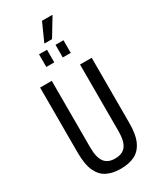

<svg xmlns="http://www.w3.org/2000/svg" viewBox="-260 -1123 1001 1212"><g transform="rotate(-30 241.0 -517.0)"><path d="M239 12Q182 12 140.5 -8Q99 -28 76 -77Q53 -126 53 -213V-687H138V-202Q138 -129 162.5 -95.5Q187 -62 240 -62Q295 -62 319.5 -95.5Q344 -129 344 -202V-687H429V-213Q429 -126 405.5 -77Q382 -28 340 -8Q298 12 239 12ZM152 -780V-872H210V-780ZM272 -780V-872H330V-780ZM215 -914 274 -1046H348L349 -1043L271 -914Z"/></g></svg>

Font: Archivo ExtraCondensed
Style: Regular
Weight: 400
Width: 2
Designer: Hector Gatti
Foundry: Omnibus-Type
Version: Version 2.001